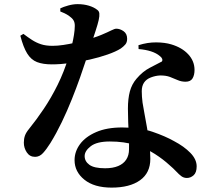

<svg xmlns="http://www.w3.org/2000/svg" viewBox="-20 -830 1040 910"><path d="M636.8 -597.5 636.3 -615.8Q679.4 -629.5 720.4 -629.1Q761.5 -628.8 791.7 -619.7Q842.7 -604.6 872.3 -572.5Q902 -540.5 902 -498.4Q902 -474.5 892.7 -458.6Q883.4 -442.7 859.2 -442.7Q839.6 -442.7 822.3 -450.3Q805.1 -457.9 785.4 -465.4Q765.7 -472.8 738 -472.3Q716.5 -471.2 695.1 -463Q673.8 -454.9 662.8 -438.6Q651.8 -422.3 651.9 -397.6Q651.9 -372.9 655.6 -343.8Q658.5 -323.8 664.6 -292.3Q670.6 -260.8 677 -223.8Q683.3 -186.8 687.9 -148.8Q692.5 -110.8 692.5 -77.1Q692.5 -10.6 643.8 24.3Q595.1 59.2 509 59.2Q426.4 59.2 379.9 21.6Q333.4 -16 333.4 -71Q333.4 -111.7 359.2 -146.8Q385.1 -182 435.6 -203.9Q486.1 -225.9 558.9 -225.9Q643.2 -225.9 703.4 -205.2Q763.6 -184.5 804.8 -161.2Q852.2 -136.3 882.1 -105.7Q912.1 -75 912.1 -41.6Q912.1 -12.2 897.7 0.7Q883.2 13.5 865.9 13.5Q850.9 13.5 839.6 5.1Q828.4 -3.2 815.3 -17.3Q802.3 -31.3 782.9 -47.8Q753.7 -74.8 713.9 -100.4Q674.1 -126 621.5 -142.7Q568.9 -159.4 500.5 -159.4Q439 -159.4 410.1 -137Q381.2 -114.6 381.2 -90.2Q381.2 -65.4 403.6 -49Q426 -32.5 478.1 -32.5Q515 -32.5 540.2 -43.1Q565.3 -53.6 578.4 -73.8Q591.5 -93.9 591.5 -122.5Q592.3 -149 590.6 -182.6Q588.9 -216.3 587.6 -251.1Q586.3 -285.8 586.3 -315.1Q586.3 -362.6 595.5 -396.7Q604.7 -430.8 626.8 -456.7Q656.1 -491.3 690 -508.7Q723.9 -526 747.2 -538.5Q751.2 -544.3 748.5 -551.3Q745.8 -558.3 737.8 -564.2Q721.6 -578.2 695.6 -586.6Q669.6 -594.9 636.8 -597.5ZM91 -669.4Q112.3 -653.3 131.7 -640.7Q151.2 -628 174 -620.4Q196.8 -612.8 228.9 -612.8Q253.1 -612.8 280.1 -616.9Q307.2 -621 331.6 -626.5Q356.1 -632 371.7 -635.7Q428.5 -651.2 460 -664.5Q491.5 -677.8 507.4 -685.9Q523.4 -694 531.2 -694Q548.6 -694 565.6 -682.2Q582.6 -670.3 582.6 -646.2Q582.6 -629.1 573.7 -618.9Q564.8 -608.6 552 -599.8Q528.9 -585.2 490.1 -571.7Q451.4 -558.1 405.4 -547.6Q359.3 -537.1 312.5 -531Q265.6 -524.9 225.4 -524.9Q183.5 -524.9 155.4 -535.8Q127.2 -546.8 108.9 -576.4Q90.5 -605.9 76.4 -660.7ZM265.8 -775.6V-790.4Q280 -797.4 303.3 -803.9Q326.7 -810.4 347.5 -810.4Q377.1 -810.4 401.4 -803Q425.7 -795.6 440.7 -783.5Q449.6 -777.6 450.8 -766Q452.1 -754.4 447.7 -734.6Q443.2 -714.7 433.3 -684.6Q423.5 -654.4 408.7 -609.7Q401.8 -589.3 389.4 -550.7Q377 -512.1 359.5 -462.9Q342.1 -413.6 320.4 -359.4Q298.7 -305.1 273.1 -251.7Q247.4 -198.3 219 -152.2Q200.3 -122.5 183.9 -104.6Q167.5 -86.6 146.3 -86.6Q121 -86.6 107 -107.7Q93 -128.7 93 -153.8Q93 -172.5 98.3 -187.3Q103.6 -202 117.5 -218.9Q152.9 -262.6 187.7 -314.4Q222.6 -366.3 253.1 -427.8Q283.6 -489.4 305.3 -560.6Q314.3 -589.2 320.6 -615.2Q327 -641.3 330.6 -664.6Q334.3 -687.9 334.5 -706.8Q334.8 -722.8 328.7 -733.2Q322.7 -743.6 309.7 -752.7Q297.5 -761.8 285.5 -767.3Q273.4 -772.9 265.8 -775.6Z"/></svg>

Font: Noto Serif HK
Style: Regular
Weight: 200
Designer: Ryoko NISHIZUKA 西塚涼子 (kana & ideographs); Frank Grießhammer (Latin, Greek & Cyrillic); Wenlong ZHANG 张文龙 (bopomofo); San
Foundry: Adobe
Version: Version 2.001;hotconv 1.1.0;makeotfexe 2.6.0